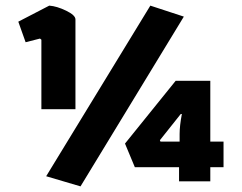

<svg xmlns="http://www.w3.org/2000/svg" viewBox="-20 -644 861 682"><path d="M127 -503 122 -507 71 -494 45 -567 155 -624Q182 -622 215 -606Q248 -590 248 -575V-256H127ZM144 -18 514 -624 633 -585 266 18ZM616 -50H459L424 -134L604 -357H727V-141H774V-50H727V0H616ZM618 -141V-168Q618 -197 626 -239H622L548 -146L550 -141Z"/></svg>

Font: Athiti
Style: Bold
Weight: 700
Designer: CadsonDemak Team
Foundry: CadsonDemak
Version: Version 1.033